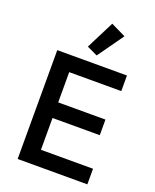

<svg xmlns="http://www.w3.org/2000/svg" viewBox="-172 -1059 937 1157"><g transform="rotate(20 296.5 -480.5)"><path d="M438 -915 343 -961 252 -781 320 -749ZM533 0V-100H199V-304H502V-404H199V-598H533V-698H86V0Z"/></g></svg>

Font: IBM Plex Thai Looped Medium
Style: Regular
Weight: 500
Designer: Mike Abbink, Paul van der Laan, Pieter van Rosmalen, Ben Mitchell, Mark Frömberg
Foundry: Bold Monday
Version: Version 1.0